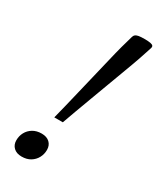

<svg xmlns="http://www.w3.org/2000/svg" viewBox="-181 -758 690 828"><g transform="rotate(30 163.5 -344.0)"><path d="M326 -676 306.5 -617Q303 -606.5 293.5 -580.2Q284 -554 270.2 -517.2Q256.5 -480.5 241 -438.8Q225.5 -397 209.8 -354.8Q194 -312.5 180.2 -274.8Q166.5 -237 156.5 -209H114Q121.5 -237 130.5 -274.8Q139.5 -312.5 149.8 -354.8Q160 -397 170 -438.8Q180 -480.5 188.8 -517.2Q197.5 -554 204 -580.2Q210.5 -606.5 213.5 -617L230.5 -677Q232.5 -684.5 238 -688.8Q243.5 -693 254 -694.8Q264.5 -696.5 282.5 -696.5Q301.5 -696.5 311.8 -694.5Q322 -692.5 325.2 -688.2Q328.5 -684 326 -676ZM102.5 -121.5Q128 -121.5 142.5 -107.8Q157 -94 157 -71.5Q157 -50 147.2 -32Q137.5 -14 119.5 -3Q101.5 8 76 8Q50.5 8 36 -5.8Q21.5 -19.5 21.5 -42Q21.5 -63.5 31.2 -81.5Q41 -99.5 59.2 -110.5Q77.5 -121.5 102.5 -121.5Z"/></g></svg>

Font: Newsreader 12pt
Style: Italic
Weight: 400
Italic angle: -17°
Version: Version 1.003